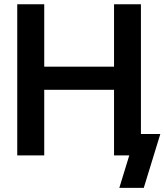

<svg xmlns="http://www.w3.org/2000/svg" viewBox="-20 -748 791 924"><path d="M63 0V-727.5H192.9V-427.2H528.8V-727.5H658.2V0H528.8V-315.9H192.9V0ZM554.2 156.2 602.1 0H565.4V-103H751.5L671.9 156.2Z"/></svg>

Font: Inter 28pt SemiBold
Style: Regular
Weight: 600
Designer: Rasmus Andersson
Foundry: rsms
Version: Version 4.001;git-66647c0bb